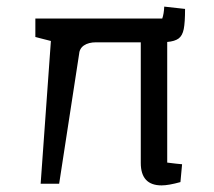

<svg xmlns="http://www.w3.org/2000/svg" viewBox="-20 -556 649 581"><path d="M486 -64Q517 -60 531 -59L526 -5Q490 5 469 5Q406 5 406 -63V-428H271Q248 -428 234 -418.5Q220 -409 219 -390L159 0H103L134 -432L87 -444V-500H471Q476 -514 477 -536L540 -529Q540 -488 536 -468Q532 -448 520.5 -439.5Q509 -431 486 -429Z"/></svg>

Font: Changa Light
Style: Regular
Weight: 300
Designer: Eduardo Rodriguez Tunni
Foundry: Eduardo Rodriguez Tunni
Version: Version 2.002; ttfautohint (v1.5) -l 8 -r 50 -G 110 -x 14 -H